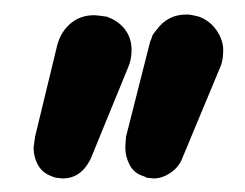

<svg xmlns="http://www.w3.org/2000/svg" viewBox="-20 -664 344 270"><path d="M156.2 -457 157.2 -471.7Q190.4 -602.5 190.9 -604.5Q191.4 -606.4 192.4 -608.4Q193.4 -610.4 193.8 -612.3Q194.3 -614.3 195.3 -615.7Q196.3 -617.2 197.8 -619.1Q199.2 -621.1 200.2 -622.1Q215.8 -643.6 242.2 -643.6Q247.1 -643.6 251 -642.6L259.8 -640.6Q275.4 -634.8 284.7 -621.1Q293.9 -607.4 293.9 -593.8Q293.9 -579.1 290 -570.3L236.3 -441.4Q231.4 -428.7 219.7 -420.9Q208 -413.1 196.3 -413.1H195.3L186.5 -414.1L182.6 -416Q168.9 -419.9 162.6 -431.6Q156.2 -443.4 156.2 -457ZM27.3 -456.1V-457L29.3 -471.7L60.5 -600.6Q65.4 -619.1 79.1 -630.9Q92.8 -642.6 112.3 -642.6Q116.2 -642.6 129.9 -640.6Q146.5 -634.8 155.8 -622.6Q165 -610.4 165 -593.8Q165 -580.1 160.2 -569.3L107.4 -440.4Q93.8 -413.1 68.4 -413.1H67.4L58.6 -414.1Q41 -418.9 34.2 -430.7Q27.3 -442.4 27.3 -456.1Z"/></svg>

Font: FakePearl
Style: SemiBold
Weight: 400
Version: Version 1.2